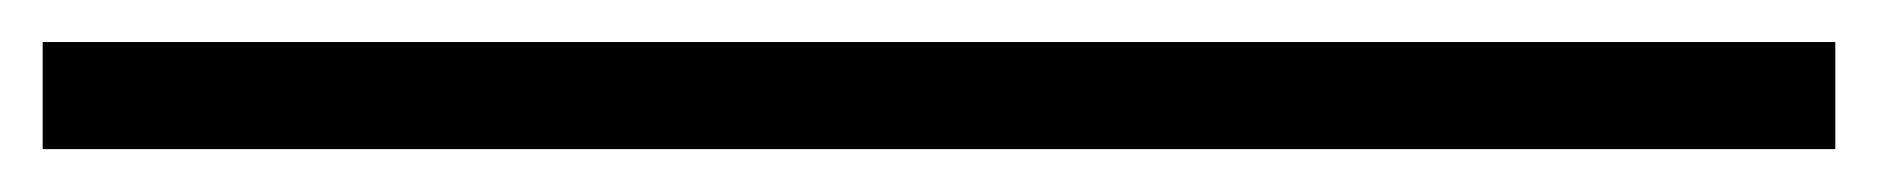

<svg xmlns="http://www.w3.org/2000/svg" viewBox="-20 78 880 90"><path d="M0 147.9V97.7H840.3V147.9Z"/></svg>

Font: Elstob 14pt
Style: Bold
Weight: 700
Designer: Peter S. Baker
Version: Version 1.015